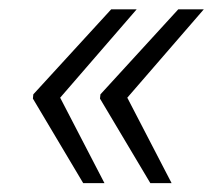

<svg xmlns="http://www.w3.org/2000/svg" viewBox="-20 -472 487 419"><path d="M257.8 -258.8 354.5 -72.3H308.1L198.2 -256.8L199.2 -266.1L369.1 -451.7H424.8ZM111.3 -258.8 208 -72.3H161.6L51.8 -256.8L52.7 -266.1L222.7 -451.7H278.3Z"/></svg>

Font: TypoPRO Roboto
Style: Italic
Weight: 300
Italic angle: -12°
Designer: Google
Version: Version 2.136; 2016